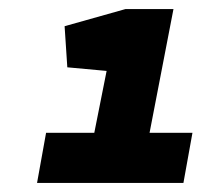

<svg xmlns="http://www.w3.org/2000/svg" viewBox="-20 -825 446 425"><path d="M167 -422 216 -668 129 -676 123 -767 258 -805H364L290 -422ZM82 -531H406L386 -420H62Z"/></svg>

Font: REM Black
Style: Italic
Weight: 900
Italic angle: -11°
Designer: Octavio Pardo
Foundry: Ashler Design
Version: Version 1.005;gftools[0.9.28]